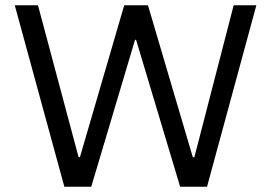

<svg xmlns="http://www.w3.org/2000/svg" viewBox="-20 -708 1028 728"><path d="M36 -688 224 0H326L492 -557H496L663 0H765L952 -688H866L717 -112H711L541 -688H451L283 -112H278L124 -688Z"/></svg>

Font: Saira UNSAM
Style: Regular
Weight: 400
Designer: Hector Gatti with collaboration of the Omnibus-Type team
Foundry: Omnibus-Type
Version: Version 0.072;PS 000.072;hotconv 1.0.88;makeotf.lib2.5.64775